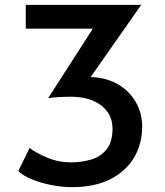

<svg xmlns="http://www.w3.org/2000/svg" viewBox="-20 -755 677 790"><path d="M277 15Q236 15 192 6.5Q148 -2 111.5 -17Q75 -32 55 -51L102 -146Q128 -126 174 -106.5Q220 -87 272 -87Q316 -87 355 -98.5Q394 -110 418.5 -140.5Q443 -171 443 -226Q443 -285 396.5 -321Q350 -357 271 -357Q247 -357 222 -355.5Q197 -354 178 -351L362 -637H86V-735H561L353 -438Q418 -436 465.5 -408Q513 -380 539 -334.5Q565 -289 565 -234Q565 -163 531.5 -106.5Q498 -50 433.5 -17.5Q369 15 277 15Z"/></svg>

Font: Alata
Style: Regular
Weight: 400
Designer: Spyros Zevelakis, Eben Sorkin
Foundry: Spyros Zevelakis
Version: Version 1.005; ttfautohint (v1.8.4.7-5d5b)